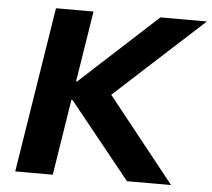

<svg xmlns="http://www.w3.org/2000/svg" viewBox="-51 -760 900 815"><g transform="rotate(5 399.0 -352.5)"><path d="M43 0 155 -705H315L267 -403H271L600 -705H798L385 -327L387 -402L707 0H519L259 -323H254L203 0Z"/></g></svg>

Font: Nunito Sans 9pt ExtraBold
Style: Italic
Weight: 800
Italic angle: -9°
Version: Version 3.101;gftools[0.9.27]